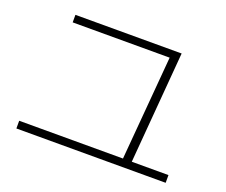

<svg xmlns="http://www.w3.org/2000/svg" viewBox="-108 -845 1155 982"><g transform="rotate(20 469.0 -354.5)"><path d="M62.5 -71.3H627.4L675.3 -637.7H147.5V-678.7H725.6L675.3 -71.3H875V-29.3H62.5Z"/></g></svg>

Font: Pretendard JP ExtraLight
Style: Regular
Weight: 200
Designer: Base glyphs from Inter by Rasmus Andersson; Hangeul glyphs from Noto Sans CJK(Source Han Sans) by Jang Soo-young and Kan
Foundry: Kil Hyung-jin
Version: Version 1.309